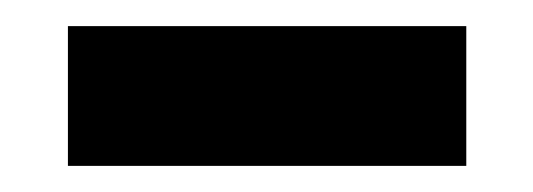

<svg xmlns="http://www.w3.org/2000/svg" viewBox="-20 -361 408 147"><path d="M337 -234H32V-341H337Z"/></svg>

Font: Gabarito Medium
Style: Regular
Weight: 500
Designer: Leandro Assis / Alvaro Franca / Felipe Casaprima
Foundry: Naipe Foundry
Version: Version 1.000